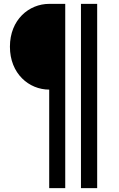

<svg xmlns="http://www.w3.org/2000/svg" viewBox="-20 -804 611 983"><path d="M231.9 159.2H314V-784.2H231.9C128.9 -784.2 30.8 -703.6 30.8 -564.9C30.8 -426.3 128.9 -345.2 231.9 -345.2ZM394.5 159.2H477.5V-784.2H394.5Z"/></svg>

Font: Decalotype SemiBold
Style: Regular
Weight: 600
Designer: Alfredo Marco Pradil
Foundry: Alfredo Marco Pradil
Version: Version 1.0